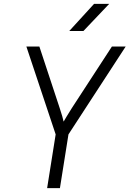

<svg xmlns="http://www.w3.org/2000/svg" viewBox="-20 -970 668 990"><path d="M223 0 267 -277 116 -730H183L288 -412Q296 -389 301 -370.5Q306 -352 308 -343Q313 -351 324 -370Q335 -389 350 -412L557 -730H628L333 -277L289 0ZM337 -810 465 -950H543L410 -810Z"/></svg>

Font: JetBrains Mono NL ExtraLight
Style: Italic
Weight: 200
Italic angle: -9°
Monospace: yes
Designer: Philipp Nurullin, Konstantin Bulenkov
Foundry: JetBrains
Version: Version 2.305; ttfautohint (v1.8.4.7-5d5b)